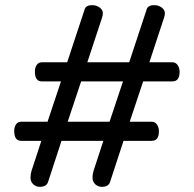

<svg xmlns="http://www.w3.org/2000/svg" viewBox="-20 -723 751 743"><path d="M35 -216Q35 -231 42 -241.5Q49 -252 62 -252H164L216 -408H142Q115 -408 115 -446Q115 -461 122 -471.5Q129 -482 142 -482H240L307 -685Q311 -703 337 -703Q353 -703 365.5 -694Q378 -685 378 -672Q378 -664 375 -655L318 -482H480L547 -685Q551 -703 577 -703Q593 -703 605.5 -694Q618 -685 618 -672Q618 -664 615 -655L558 -482H647Q660 -482 667.5 -471Q675 -460 675 -445Q675 -408 647 -408H534L482 -252H567Q580 -252 587.5 -241Q595 -230 595 -215Q595 -178 567 -178H458L406 -19Q400 0 374 0Q359 0 348.5 -10Q338 -20 338 -36Q338 -49 342 -62L380 -178H218L166 -19Q160 0 134 0Q119 0 108.5 -10Q98 -20 98 -36Q98 -49 102 -62L140 -178H62Q35 -178 35 -216ZM242 -252H404L456 -408H294Z"/></svg>

Font: Happy Monkey
Style: Regular
Weight: 400
Version: Version 1.001